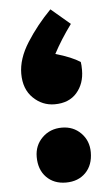

<svg xmlns="http://www.w3.org/2000/svg" viewBox="-50 -655 428 732"><g transform="rotate(-5 164.0 -288.5)"><path d="M39 -385Q39 -442 78 -503.5Q117 -565 171 -620L244 -558Q203 -502 175 -449Q237 -431 269 -410Q271 -399 271 -379Q271 -327 241 -292.5Q211 -258 156 -258Q109 -258 74 -292Q39 -326 39 -385ZM277 -64Q277 -15 248.5 14Q220 43 173 43Q127 43 98.5 14Q70 -15 70 -64Q70 -108 100 -137.5Q130 -167 175 -167Q219 -167 248 -137.5Q277 -108 277 -64Z"/></g></svg>

Font: Lalezar
Style: Bold
Weight: 700
Designer: Borna Izadpanah
Foundry: Borna Izadpanah
Version: Version 1.003;January 24, 2021;FontCreator 13.0.0.2683 64-bi